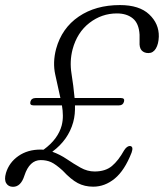

<svg xmlns="http://www.w3.org/2000/svg" viewBox="-48 -728 647 758"><path d="M-24.5 -45Q-12 -86.5 24.5 -112Q61 -137.5 112 -137.5Q118 -137.5 124 -137Q154 -159 171.2 -182.8Q188.5 -206.5 195.5 -232.5Q200.5 -252 200.2 -272Q200 -292 196.5 -312H84Q68.5 -312 72 -326.5Q76 -341 92.5 -341H190.5Q180.5 -386 170 -434Q159.5 -482 173.5 -535Q196 -617 262.8 -662.5Q329.5 -708 425.5 -708Q502 -708 541 -671.2Q580 -634.5 579 -583.5Q578 -554 567.2 -536.2Q556.5 -518.5 538 -518.5Q521 -518.5 511.2 -529Q501.5 -539.5 503 -563.5V-591Q500.5 -635.5 476.5 -655.2Q452.5 -675 413.5 -675Q353.5 -675 305 -637.5Q256.5 -600 238.5 -533Q226.5 -486.5 234.2 -438Q242 -389.5 246.5 -341H429.5Q445.5 -341 441.5 -326.5Q437.5 -312 422 -312H248Q248.5 -295 247 -278.5Q245.5 -262 241 -245.5Q221.5 -175.5 158.5 -129Q189 -118 216.2 -99.5Q243.5 -81 270.2 -66Q297 -51 325.5 -51Q368 -51 393.8 -72.5Q419.5 -94 442 -134.5Q453.5 -152.5 466 -151.5Q480 -149.5 471.5 -125.5Q444 -55 405 -23Q366 9 320 9Q286 9 259 -5.2Q232 -19.5 199.5 -54.5Q172 -79.5 153.8 -87.8Q135.5 -96 113 -96Q68.5 -96 48.5 -35Q34.5 9.5 3.5 9.5Q-15 9.5 -23.5 -4.8Q-32 -19 -24.5 -45Z"/></svg>

Font: Fraunces 144pt S100 Light
Style: Italic
Weight: 300
Italic angle: -16°
Version: Version 1.000; ttfautohint (v1.8.3)